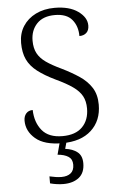

<svg xmlns="http://www.w3.org/2000/svg" viewBox="-62 -766 644 1040"><g transform="rotate(-5 259.5 -246.5)"><path d="M253 10Q156 10 108 -31Q60 -72 60 -129Q60 -153 73 -168Q86 -183 109 -183Q111 -115 147 -71.5Q183 -28 258 -28Q329 -28 366 -65.5Q403 -103 403 -166Q403 -205 388 -233Q373 -261 338.5 -285.5Q304 -310 246 -337Q188 -365 150.5 -394Q113 -423 95.5 -460Q78 -497 78 -550Q78 -602 103 -641Q128 -680 172.5 -702Q217 -724 275 -724Q355 -724 402 -690.5Q449 -657 449 -613Q449 -587 434.5 -573.5Q420 -560 396 -560Q396 -614 366.5 -649.5Q337 -685 273 -685Q209 -685 175 -649Q141 -613 141 -557Q141 -516 156 -488Q171 -460 202.5 -438Q234 -416 285 -392Q338 -366 379 -338.5Q420 -311 444 -273.5Q468 -236 468 -181Q468 -94 411.5 -42Q355 10 253 10ZM240 231Q224 231 205 228.5Q186 226 168 221V183Q186 187 202 189.5Q218 192 233 192Q265 192 283.5 177Q302 162 302 131Q302 101 280.5 87Q259 73 222 70L243 -9H280L266 42Q307 47 332 67Q357 87 357 128Q357 180 325 205.5Q293 231 240 231Z"/></g></svg>

Font: Noto Serif Myanmar Light
Style: Regular
Weight: 300
Designer: Ben Mitchell and the Monotype Design Team
Foundry: Monotype Imaging Inc.
Version: Version 2.106; ttfautohint (v1.8.4.7-5d5b)